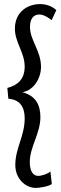

<svg xmlns="http://www.w3.org/2000/svg" viewBox="-20 -820 298 941"><path d="M256 -770C236 -790 205 -800 177 -800C114 -800 53 -761 53 -679C53 -613 101 -562 101 -494C101 -431 66 -402 16 -389L21 -336C78 -332 101 -295 101 -240C101 -152 55 -95 55 -11C55 56 105 101 155 101C174 101 218 94 234 82L227 20C216 32 184 42 167 42C142 42 126 19 126 -26C126 -100 178 -166 178 -246C178 -307 154 -351 90 -368C147 -378 181 -438 181 -492C181 -571 127 -623 127 -687C127 -730 145 -749 174 -749C200 -749 233 -721 233 -721Z"/></svg>

Font: Englebert
Style: Regular
Weight: 400
Designer: Astigmatic (AOETI)
Foundry: Astigmatic (AOETI)
Version: Version 1.000